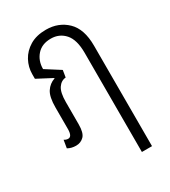

<svg xmlns="http://www.w3.org/2000/svg" viewBox="-176 -614 785 887"><g transform="rotate(-30 216.5 -170.5)"><path d="M67 8Q42 8 23 -3L30 -45Q34 -42 39.5 -40Q45 -38 51 -38Q72 -38 72 -78V-192Q72 -249 89 -275Q106 -301 135 -311L136 -313L56 -355V-379Q56 -417 74 -450.5Q92 -484 127 -505Q162 -526 213 -526Q280 -526 324.5 -483Q369 -440 369 -351V185H315V-344Q315 -414 286 -446.5Q257 -479 212 -479Q164 -479 137.5 -449Q111 -419 111 -375L188 -326L182 -289Q157 -287 141.5 -264Q126 -241 126 -190V-72Q126 -26 109 -9Q92 8 67 8Z"/></g></svg>

Font: Noto Sans Thai UI ExtCond Light
Style: Regular
Weight: 300
Width: 2
Designer: Monotype Design Team
Foundry: Monotype Imaging Inc.
Version: Version 2.000; ttfautohint (v1.8.4.7-5d5b)